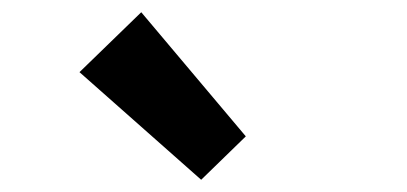

<svg xmlns="http://www.w3.org/2000/svg" viewBox="-20 -944 666 314"><path d="M110 -826 211 -924 382 -721 309 -650Z"/></svg>

Font: KaiGen Gothic SC Bold
Style: Bold
Weight: 700
Designer: Ryoko NISHIZUKA Ë•øÂ°öÊ∂ºÂ≠ê (kana & ideographs); Paul D. Hunt (Latin, Greek & Cyrillic); Wenlong ZHANG Âº†ÊñáÈæô (bopom
Version: Version 1.001 October 10, 2014